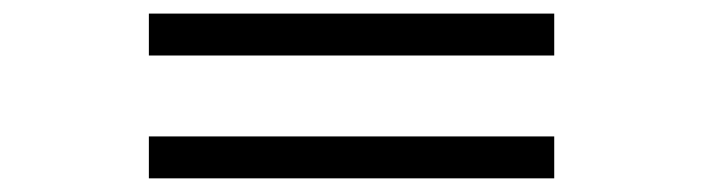

<svg xmlns="http://www.w3.org/2000/svg" viewBox="-20 -442 1040 284"><path d="M200.2 -178.2V-240.2H799.8V-178.2ZM200.2 -359.9V-421.9H799.8V-359.9Z"/></svg>

Font: BabelStone Ogham Pictish
Style: Bold Italic
Weight: 700
Italic angle: -30°
Designer: Andrew West
Foundry: BabelStone
Version: Version 1.02 March 14, 2022